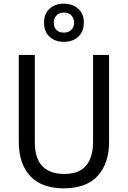

<svg xmlns="http://www.w3.org/2000/svg" viewBox="-20 -1012 694 1042"><path d="M572 -242Q572 -127 511 -58.5Q450 10 325 10Q206 10 144 -56.5Q82 -123 82 -243V-714H169V-240Q169 -68 329 -68Q410 -68 447.5 -113.5Q485 -159 485 -241V-714H572ZM327 -785Q278 -785 248.5 -813Q219 -841 219 -889Q219 -937 248.5 -964.5Q278 -992 327 -992Q373 -992 404 -965Q435 -938 435 -890Q435 -841 405 -813Q375 -785 327 -785ZM327 -835Q351 -835 366.5 -849.5Q382 -864 382 -889Q382 -914 366.5 -929Q351 -944 327 -944Q303 -944 287.5 -929Q272 -914 272 -889Q272 -864 286 -849.5Q300 -835 327 -835Z"/></svg>

Font: Noto Sans Ethiopic SemCond
Style: Regular
Weight: 400
Width: 4
Designer: Monotype Design Team
Foundry: Monotype Imaging Inc.
Version: Version 2.102; ttfautohint (v1.8.4.7-5d5b)